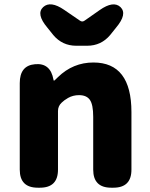

<svg xmlns="http://www.w3.org/2000/svg" viewBox="-20 -874 698 894"><path d="M156 0Q72 0 72 -84V-487Q72 -569 143 -575Q215 -582 229 -503Q230 -498 231.5 -498Q233 -498 250 -515Q320 -583 415 -583Q592 -583 592 -352V-84Q592 0 508 0H498Q414 0 414 -84V-330Q414 -387 398.5 -409Q383 -431 348 -431Q320 -431 297 -418Q278 -407 267 -396Q250 -380 250 -357V-84Q250 0 166 0ZM335 -661Q270 -661 228 -711L200 -746Q147 -809 181 -841Q215 -872 279 -828L352 -778Q363 -770 374 -778L444 -827Q508 -872 541 -841Q574 -809 521 -746L493 -711Q451 -661 386 -661Z"/></svg>

Font: Resource Han Rounded KR Heavy
Style: Regular
Weight: 900
Designer: Cyano Hao (round all glyphs); Ryoko NISHIZUKA 西塚涼子 (kana, bopomofo & ideographs); Paul D. Hunt (Latin, Greek & Cyrillic)
Foundry: Cyano Hao
Version: 0.990